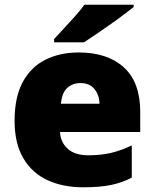

<svg xmlns="http://www.w3.org/2000/svg" viewBox="-20 -786 658 816"><path d="M315 -563Q436 -563 506 -500Q576 -437 576 -310V-225H235Q237 -182 267.5 -154Q298 -126 356 -126Q408 -126 451 -136Q494 -146 540 -168V-31Q500 -10 452.5 0Q405 10 333 10Q249 10 183.5 -19.5Q118 -49 80 -112Q42 -175 42 -273Q42 -373 76.5 -437Q111 -501 172.5 -532Q234 -563 315 -563ZM322 -433Q288 -433 265.5 -412Q243 -391 239 -345H403Q402 -382 381.5 -407.5Q361 -433 322 -433ZM548 -756Q530 -742 503 -721.5Q476 -701 445 -679.5Q414 -658 385.5 -638.5Q357 -619 337 -606H210V-620Q227 -639 251 -664.5Q275 -690 299 -717Q323 -744 339 -766H548Z"/></svg>

Font: Noto Sans Syriac Eastern Black
Style: Regular
Weight: 900
Designer: Patrick Giasson and the Monotype Design Team
Foundry: Monotype Imaging Inc.
Version: Version 3.001; ttfautohint (v1.8.4.7-5d5b)